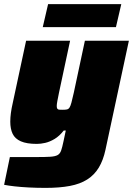

<svg xmlns="http://www.w3.org/2000/svg" viewBox="-23 -708 647 934"><path d="M199 206Q156 206 117.5 204Q79 202 48 198.5Q17 195 -3 191L25 56Q47 56 69 56Q91 56 113 56Q135 56 157 56Q198 56 221.5 54.5Q245 53 257 46.5Q269 40 274.5 24Q280 8 286 -21Q289 -34 291.5 -47Q294 -60 297 -73H287Q266 -46 242.5 -32Q219 -18 197 -13Q175 -8 156 -8Q107 -8 78.5 -20.5Q50 -33 38.5 -57Q27 -81 27 -116Q27 -136 30 -158.5Q33 -181 39 -207L104 -510H318L264 -257Q259 -232 256 -216.5Q253 -201 253 -192Q253 -183 256 -179Q259 -175 265 -174.5Q271 -174 281 -174Q294 -174 302 -175.5Q310 -177 315 -184.5Q320 -192 324.5 -209Q329 -226 336 -257L390 -510H604L490 21Q479 72 457.5 107.5Q436 143 401.5 165Q367 187 317 196.5Q267 206 199 206ZM185 -576 211 -688H567L541 -576Z"/></svg>

Font: Saira Thin Black
Style: Italic
Weight: 900
Italic angle: -12°
Version: Version 1.101